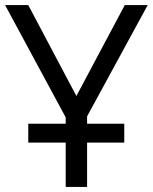

<svg xmlns="http://www.w3.org/2000/svg" viewBox="-20 -734 600 754"><path d="M0 -714 238 -273V-248H91V-174H238V0H322V-174H468V-248H322V-277L560 -714H470L280 -357L91 -714Z"/></svg>

Font: OpenSansMMV
Style: Regular
Weight: 400
Designer: Steve Matteson
Foundry: Ascender Corporation
Version: Version 4.000